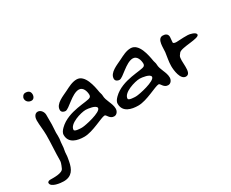

<svg xmlns="http://www.w3.org/2000/svg" viewBox="-208 -1003 1773 1472"><g transform="rotate(-30 678.5 -267.0)"><path d="M58 -600C58 -575 79 -558 103 -558C123 -558 134 -577 134 -595C134 -624 117 -635 90 -635C72 -635 58 -617 58 -600ZM-101 54C-101 92 -20 101 8 101C81 101 107 53 119 -12C122 -31 127 -50 127 -70C127 -95 136 -118 136 -143C136 -162 140 -180 142 -198C144 -216 142 -234 142 -252C142 -275 146 -299 146 -322V-408C146 -433 127 -462 100 -462C72 -462 61 -431 61 -408C61 -363 69 -318 69 -273C69 -199 62 -125 62 -51C62 -39 57 -24 52 -12L43 9C29 42 -48 38 -78 38C-87 38 -101 43 -101 54Z M184 -207C184 -133 255 -116 316 -116C392 -116 499 -180 530 -180C545 -180 552 -137 592 -137C616 -137 631 -161 631 -183C631 -232 594 -272 594 -320C594 -333 588 -343 586 -355C577 -410 556 -527 482 -527C443 -527 407 -507 373 -490C332 -469 254 -443 254 -388C254 -369 272 -359 289 -359C321 -359 396 -451 458 -451C495 -451 509 -407 509 -376C509 -368 506 -361 500 -356C472 -335 305 -350 212 -258C198 -244 184 -228 184 -207ZM269 -203C269 -256 383 -290 426 -290C445 -290 516 -281 516 -255C516 -219 365 -186 334 -186C322 -186 269 -187 269 -203Z M662 -207C662 -133 733 -116 794 -116C870 -116 977 -180 1008 -180C1023 -180 1030 -137 1070 -137C1094 -137 1109 -161 1109 -183C1109 -232 1072 -272 1072 -320C1072 -333 1066 -343 1064 -355C1055 -410 1034 -527 960 -527C921 -527 885 -507 851 -490C810 -469 732 -443 732 -388C732 -369 750 -359 767 -359C799 -359 874 -451 936 -451C973 -451 987 -407 987 -376C987 -368 984 -361 978 -356C950 -335 783 -350 690 -258C676 -244 662 -228 662 -207ZM747 -203C747 -256 861 -290 904 -290C923 -290 994 -281 994 -255C994 -219 843 -186 812 -186C800 -186 747 -187 747 -203Z M1458 -362C1458 -383 1407 -395 1391 -395H1353C1332 -395 1312 -392 1291 -392C1284 -392 1262 -393 1262 -404C1262 -419 1266 -435 1266 -451C1266 -478 1246 -488 1222 -488C1170 -488 1180 -401 1176 -368C1171 -329 1162 -291 1162 -252C1162 -216 1172 -126 1221 -126C1281 -126 1238 -254 1260 -289C1264 -295 1269 -302 1274 -308C1301 -339 1458 -328 1458 -362Z"/></g></svg>

Font: ChillLongCangKaiShu Medium
Style: Regular
Weight: 500
Version: Version 3.500;Glyphs 3.1.1 (3135)